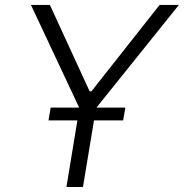

<svg xmlns="http://www.w3.org/2000/svg" viewBox="-20 -747 735 767"><path d="M103.7 -727.3H179.3L338.1 -382.1H345.2L617.5 -727.3H694.6L363.6 -315L311.4 0H245.4L297.2 -315ZM173.7 -266 182.5 -317.1H480.8L471.9 -266Z"/></svg>

Font: Inter Light  BETA
Style: Italic
Weight: 300
Italic angle: 9.39999°
Designer: Rasmus Andersson
Foundry: rsms
Version: Version 3.011;git-f93a4a705